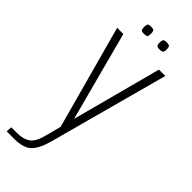

<svg xmlns="http://www.w3.org/2000/svg" viewBox="-250 -609 812 812"><g transform="rotate(45 156.0 -202.5)"><path d="M-6 170 -4 144H31Q68 144 90.5 127.5Q113 111 125 61L142 -5L15 -470H52L159 -67L160 -58H157L158 -67L265 -470H303L157 70Q142 124 117.5 147Q93 170 37 170ZM206 -532Q192 -532 189 -537.5Q186 -543 186 -553Q186 -564 189 -569.5Q192 -575 206 -575Q222 -575 225 -569.5Q228 -564 228 -553Q228 -543 225 -537.5Q222 -532 206 -532ZM113 -532Q98 -532 95.5 -537.5Q93 -543 93 -553Q93 -564 95.5 -569.5Q98 -575 113 -575Q129 -575 131.5 -569.5Q134 -564 134 -553Q134 -543 131.5 -537.5Q129 -532 113 -532Z"/></g></svg>

Font: Smooch Sans Thin Light
Style: Regular
Weight: 300
Version: Version 1.010